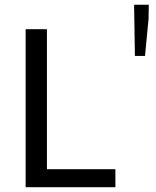

<svg xmlns="http://www.w3.org/2000/svg" viewBox="-20 -777 647 797"><path d="M86.4 0V-655.8H174.8V-74.7H459V0ZM540 -544.9 536.6 -757.3H597.7L596.7 -699.7L582 -544.9Z"/></svg>

Font: Varta Medium
Style: Regular
Weight: 500
Designer: Joana Correia, Viktoriya Grabowska, Eben Sorkin
Foundry: Sorkin Type Co.
Version: Version 1.004